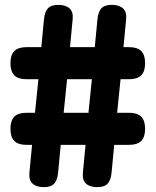

<svg xmlns="http://www.w3.org/2000/svg" viewBox="-20 -760 640 790"><path d="M511 -566Q545 -566 561 -550Q577 -534 577 -500Q577 -466 561 -450Q545 -434 511 -434H476L462 -296H511Q545 -296 561 -280Q577 -264 577 -230Q577 -196 561 -180Q545 -164 511 -164H450L439 -49Q436 -19 423 -4.5Q410 10 380 10Q350 10 334 -4.5Q318 -19 321 -49L332 -164H230L219 -49Q216 -19 203 -4.5Q190 10 160 10Q130 10 114 -4.5Q98 -19 101 -49L112 -164H89Q55 -164 39 -180Q23 -196 23 -230Q23 -264 39 -280Q55 -296 89 -296H124L138 -434H89Q55 -434 39 -450Q23 -466 23 -500Q23 -534 39 -550Q55 -566 89 -566H150L161 -681Q164 -711 177 -725.5Q190 -740 220 -740Q250 -740 266 -725.5Q282 -711 279 -681L268 -566H370L381 -681Q384 -711 397 -725.5Q410 -740 440 -740Q470 -740 486 -725.5Q502 -711 499 -681L488 -566ZM242 -296H344L358 -434H256Z"/></svg>

Font: Maple Mono
Style: Bold
Weight: 700
Monospace: yes
Designer: subframe7536
Version: Version 7.200